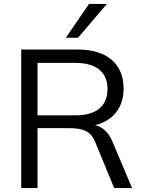

<svg xmlns="http://www.w3.org/2000/svg" viewBox="-20 -957 732 977"><path d="M88 0H171V-305H329C397 -305 442 -293 465 -233L561 0H652L552 -237C532 -285 502 -311 464 -320C553 -342 609 -407 609 -506C609 -632 524 -705 376 -705H88ZM364 -370H171V-637H364C470 -637 527 -590 527 -504C527 -417 470 -370 364 -370ZM315 -765H377L524 -937H433Z"/></svg>

Font: Poppy and Pepper
Style: Regular
Weight: 400
Designer: Thy Ha
Foundry: Thy Ha
Version: Version 0.001;Glyphs 3.2 (3227)